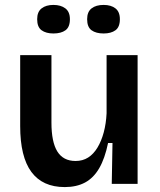

<svg xmlns="http://www.w3.org/2000/svg" viewBox="-20 -747 649 780"><path d="M243 13Q153 13 107.5 -48.5Q62 -110 62 -235V-523H189V-249Q189 -170 213 -131.5Q237 -93 287 -93Q316 -93 338 -107Q360 -121 376 -147.5Q392 -174 401.5 -209.5Q411 -245 413 -287V-523H539V-216V0H434L437 -166H419Q406 -103 383 -63.5Q360 -24 325.5 -5.5Q291 13 243 13ZM401 -611Q370 -611 352 -624Q334 -637 334 -669Q334 -699 352 -713Q370 -727 401 -727Q431 -727 449 -713Q467 -699 467 -669Q467 -637 449 -624Q431 -611 401 -611ZM197 -611Q167 -611 149 -624Q131 -637 131 -669Q131 -699 149 -713Q167 -727 197 -727Q227 -727 245.5 -713Q264 -699 264 -669Q264 -637 246 -624Q228 -611 197 -611Z"/></svg>

Font: Bricolage Grotesque 16pt SemiBold
Style: Regular
Weight: 600
Version: Version 1.001;gftools[0.9.33.dev8+g029e19f]